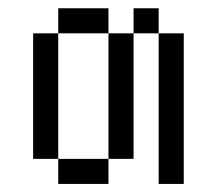

<svg xmlns="http://www.w3.org/2000/svg" viewBox="-20 -458 540 478"><path d="M125 -62.5V0H250V-62.5ZM125 -62.5V-375H62.5V-62.5ZM250 -62.5H312.5V-375H250ZM375 -375Q375 -375 375 0H437.5Q437.5 0 437.5 -375ZM125 -375H250V-437.5H125ZM312.5 -375H375V-437.5H312.5Z"/></svg>

Font: CalcUnifontExMono
Style: Regular
Weight: 500
Version: Version 15.0.06